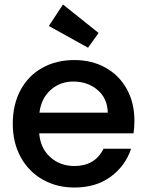

<svg xmlns="http://www.w3.org/2000/svg" viewBox="-20 -828 657 857"><path d="M198 -712 261 -808 420 -681 373 -615ZM580 -289Q580 -258 576 -233H155Q160 -167 204 -127Q248 -87 312 -87Q404 -87 442 -164H565Q540 -88 474.5 -39.5Q409 9 312 9Q233 9 170.5 -26.5Q108 -62 72.5 -126.5Q37 -191 37 -276Q37 -361 71.5 -425.5Q106 -490 168.5 -525Q231 -560 312 -560Q390 -560 451 -526Q512 -492 546 -430.5Q580 -369 580 -289ZM461 -325Q460 -388 416 -426Q372 -464 307 -464Q248 -464 206 -426.5Q164 -389 156 -325Z"/></svg>

Font: Fz Poppins Med
Style: Regular
Weight: 500
Designer: Ninad Kale (Devanagari), Jonny Pinhorn (Latin)
Foundry: Indian Type Foundry
Version: Vit hóa bi Vntype.Com & FontZin.Com